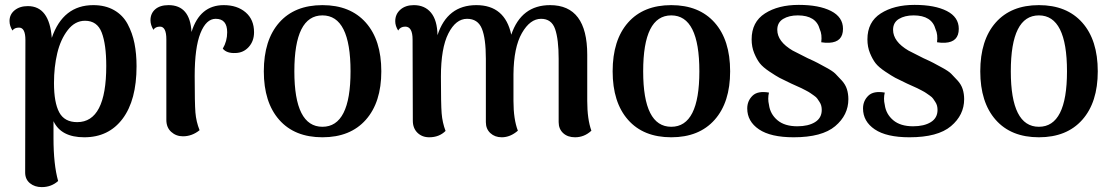

<svg xmlns="http://www.w3.org/2000/svg" viewBox="-20 -548 4552 786"><path d="M362 -527Q411 -527 447 -506.5Q483 -486 502.5 -449.5Q522 -413 530.5 -370.5Q539 -328 539 -277Q539 -138 482 -62Q425 14 325 14Q230 14 199 -52V17Q199 126 218 193Q190 218 151 218Q122 218 102.5 202Q83 186 83 158L84 -384Q84 -435 58 -435Q39 -435 31 -423Q19 -442 19 -462Q19 -489 40 -506Q61 -523 94 -523Q182 -523 192 -393Q238 -527 362 -527ZM296 -48Q415 -48 415 -278Q415 -366 396.5 -414.5Q378 -463 328 -463Q287 -463 257.5 -425Q228 -387 214.5 -330.5Q201 -274 201 -208Q201 -128 222.5 -88Q244 -48 296 -48Z M896 -527Q951 -527 985.5 -497.5Q1020 -468 1020 -416Q1020 -380 998.5 -356Q977 -332 945 -331Q908 -329 892 -349Q910 -379 910 -416Q910 -471 863 -471Q824 -471 800.5 -412Q777 -353 777 -237Q777 -125 780 -87.5Q783 -50 797 -15Q766 10 729 10Q701 10 681 -8Q661 -26 661 -57V-387Q661 -439 635 -439Q616 -439 608 -426Q596 -446 596 -465Q596 -493 615.5 -510Q635 -527 670 -527Q758 -527 764 -417Q798 -527 896 -527Z M1060 -256Q1060 -384 1123 -455.5Q1186 -527 1300 -527Q1414 -527 1477.5 -455.5Q1541 -384 1541 -256Q1541 -129 1477.5 -57.5Q1414 14 1300 14Q1186 14 1123 -57.5Q1060 -129 1060 -256ZM1415 -256Q1415 -485 1300 -485Q1185 -485 1185 -256Q1185 -29 1300 -29Q1415 -29 1415 -256Z M2384 -135Q2384 -60 2401 -13Q2372 14 2334 14Q2304 14 2285.5 -3Q2267 -20 2267 -48V-307Q2267 -387 2252.5 -429Q2238 -471 2195 -471Q2150 -471 2116.5 -412.5Q2083 -354 2082 -244V-135Q2082 -60 2100 -13Q2069 14 2034 14Q2006 14 1987.5 -3Q1969 -20 1969 -48V-307Q1969 -391 1952.5 -431Q1936 -471 1892 -471Q1846 -471 1815.5 -411Q1785 -351 1785 -234Q1785 -122 1788 -84Q1791 -46 1804 -12Q1778 14 1737 14Q1708 14 1689 -4.5Q1670 -23 1670 -54L1669 -386Q1669 -439 1639 -439Q1619 -439 1610 -423Q1598 -442 1598 -461Q1598 -490 1619 -508.5Q1640 -527 1674 -527Q1719 -527 1744.5 -496Q1770 -465 1771 -404Q1811 -527 1930 -527Q2047 -527 2073 -406Q2114 -527 2232 -527Q2384 -527 2384 -324Z M2488 -256Q2488 -384 2551 -455.5Q2614 -527 2728 -527Q2842 -527 2905.5 -455.5Q2969 -384 2969 -256Q2969 -129 2905.5 -57.5Q2842 14 2728 14Q2614 14 2551 -57.5Q2488 -129 2488 -256ZM2843 -256Q2843 -485 2728 -485Q2613 -485 2613 -256Q2613 -29 2728 -29Q2843 -29 2843 -256Z M3229 14Q3135 14 3087 -18.5Q3039 -51 3039 -104Q3039 -135 3060.5 -156Q3082 -177 3128 -169Q3122 -144 3128 -119Q3133 -81 3162.5 -56Q3192 -31 3244 -31Q3289 -31 3316.5 -48Q3344 -65 3344 -98Q3344 -107 3342 -115Q3340 -123 3335 -130.5Q3330 -138 3326 -144Q3322 -150 3312.5 -156.5Q3303 -163 3297.5 -167Q3292 -171 3279.5 -177.5Q3267 -184 3261 -187Q3255 -190 3240 -196.5Q3225 -203 3219 -206Q3185 -222 3171 -229.5Q3157 -237 3130 -255Q3103 -273 3090.5 -289Q3078 -305 3067.5 -330.5Q3057 -356 3057 -387Q3057 -458 3111.5 -493Q3166 -528 3250 -528Q3333 -528 3382 -503Q3431 -478 3431 -430Q3431 -376 3375 -373Q3360 -372 3342 -375Q3346 -407 3336 -428Q3321 -485 3246 -485Q3210 -485 3186 -470.5Q3162 -456 3162 -426Q3162 -378 3225 -341Q3240 -333 3286 -310Q3317 -296 3327 -290.5Q3337 -285 3363 -271Q3389 -257 3400 -246Q3411 -235 3426 -218.5Q3441 -202 3447 -183Q3453 -164 3453 -142Q3453 -77 3399 -31.5Q3345 14 3229 14Z M3703 14Q3609 14 3561 -18.5Q3513 -51 3513 -104Q3513 -135 3534.5 -156Q3556 -177 3602 -169Q3596 -144 3602 -119Q3607 -81 3636.5 -56Q3666 -31 3718 -31Q3763 -31 3790.5 -48Q3818 -65 3818 -98Q3818 -107 3816 -115Q3814 -123 3809 -130.5Q3804 -138 3800 -144Q3796 -150 3786.5 -156.5Q3777 -163 3771.5 -167Q3766 -171 3753.5 -177.5Q3741 -184 3735 -187Q3729 -190 3714 -196.5Q3699 -203 3693 -206Q3659 -222 3645 -229.5Q3631 -237 3604 -255Q3577 -273 3564.5 -289Q3552 -305 3541.5 -330.5Q3531 -356 3531 -387Q3531 -458 3585.5 -493Q3640 -528 3724 -528Q3807 -528 3856 -503Q3905 -478 3905 -430Q3905 -376 3849 -373Q3834 -372 3816 -375Q3820 -407 3810 -428Q3795 -485 3720 -485Q3684 -485 3660 -470.5Q3636 -456 3636 -426Q3636 -378 3699 -341Q3714 -333 3760 -310Q3791 -296 3801 -290.5Q3811 -285 3837 -271Q3863 -257 3874 -246Q3885 -235 3900 -218.5Q3915 -202 3921 -183Q3927 -164 3927 -142Q3927 -77 3873 -31.5Q3819 14 3703 14Z M3993 -256Q3993 -384 4056 -455.5Q4119 -527 4233 -527Q4347 -527 4410.5 -455.5Q4474 -384 4474 -256Q4474 -129 4410.5 -57.5Q4347 14 4233 14Q4119 14 4056 -57.5Q3993 -129 3993 -256ZM4348 -256Q4348 -485 4233 -485Q4118 -485 4118 -256Q4118 -29 4233 -29Q4348 -29 4348 -256Z"/></svg>

Font: Arima Koshi Semi Bold
Style: Regular
Weight: 600
Designer: Joana Correia and Natanael Gama
Foundry: NDISCOVER
Version: Version 1.019;PS 001.019;hotconv 1.0.88;makeotf.lib2.5.64775